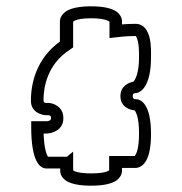

<svg xmlns="http://www.w3.org/2000/svg" viewBox="-20 -561 577 609"><path d="M212 -80C205.1 -74.6 198.3 -69.3 192.4 -63.9H132.2C128.7 -68.9 120 -87.3 118.3 -137.5H127.5C143.8 -137.5 181 -147.3 181 -186C181 -223.6 148.1 -234.5 132.5 -234.5H127.5C127.3 -234.5 127 -234.5 126.8 -234.5C123.8 -234.5 118 -234.8 118 -243.5C118 -283.8 129.5 -357.2 202 -403.7C204.5 -405.1 209.1 -408.3 212 -410.6V-491.8C212.5 -492.9 214.2 -494.6 219.9 -496.9C227.3 -499.8 242.2 -503 269.1 -503C308.9 -503 323.1 -495.4 325.8 -493.2C326.6 -492.5 327.1 -492.1 327.3 -491.8V-440.3C355.1 -443.7 380.8 -446.8 410.3 -446.8C411.4 -446 415.3 -439.5 417.6 -429C420.2 -416.2 421 -400.4 421 -390.3V-378.9C421 -326.1 407.9 -307 403 -301.7C386.6 -299 362 -287.3 362 -256C362 -222.6 390.8 -212.2 406.8 -210.9C409.9 -207.7 421 -192.4 421 -138C421 -90.4 413.3 -75 407.7 -66.2H326.2V-20.8C325.4 -19.9 323.3 -18.7 318.6 -16.9C311.1 -14 296.2 -11 269.1 -11C228.9 -11 215.1 -18.2 212 -20.7ZM406.6 -56.9 406.6 -57C406.6 -56.9 406.6 -56.9 406.6 -56.9ZM326.3 -11.2 326.7 -12.2C326.7 -11.9 326.6 -11.6 326.3 -11.2ZM170 -429C110.7 -386.7 78 -319.6 78 -241.4C78 -204.4 112.9 -195.5 127.5 -195.5H132.6C132.8 -195.5 133 -195.5 133.3 -195.5C135.9 -195.5 142 -195.1 142 -186C142 -179.2 134.3 -176.5 127.5 -176.5H79V-158C79 -48 106.7 -26.6 127.5 -26.6H171V-17.8C171 -13.2 173.1 1.1 190 12.5C204.2 21.5 229 28 269.1 28C308.1 28 332.6 21.8 346.9 13.1C364 2 367 -12.3 367 -18.4V-28.4H410.5C418.2 -28.4 433.7 -32.5 444.5 -53.1C453 -69.2 459 -94.8 459 -137C459 -231 427 -246.5 410.5 -246.5C410.3 -246.5 410 -246.5 409.8 -246.5C406.9 -246.5 401 -246.9 401 -256.5C401 -265.1 406.5 -265.5 409.5 -265.5C409.9 -265.5 410.2 -265.5 410.5 -265.5C410.8 -266.2 411.2 -266.2 411.5 -265.5C428.3 -268.2 459 -289.5 459 -379.3V-391.8V-392.7C459 -408.5 458.9 -441.1 445.8 -463.7C439 -475.5 427.3 -485.4 410.5 -485.4C395.9 -485.4 381.2 -484.8 367 -483.7V-494.4C367 -499 364.9 -513.6 348 -525.2C334 -534.3 309.2 -541 269.1 -541C229 -541 204 -534.3 189.7 -525.2C172.6 -513.6 170 -499.2 170 -494.1Z"/></svg>

Font: Platiipus Bold
Style: Bold
Weight: 400
Version: Version 001.000